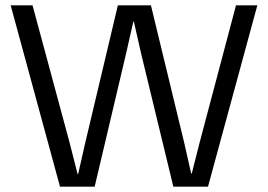

<svg xmlns="http://www.w3.org/2000/svg" viewBox="-20 -700 1005 720"><path d="M546 -680 670 -168 697 -49H699L729 -167L865 -680H945L760 0H630L509 -500L482 -619H480L453 -500L335 0H205L20 -680H102L241 -165L271 -47H273L300 -166L422 -680Z"/></svg>

Font: TASA Orbiter Display
Style: Regular
Weight: 400
Designer: Weizhong Zhang
Version: Version 1.000;Glyphs 3.1.2 (3151)